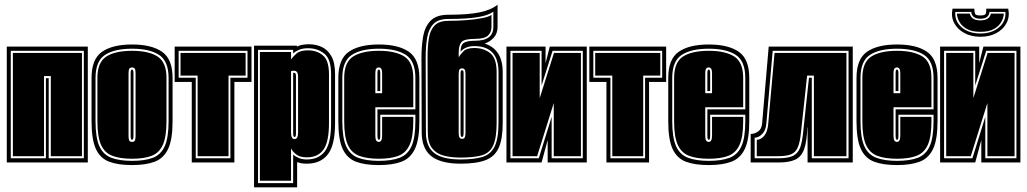

<svg xmlns="http://www.w3.org/2000/svg" viewBox="-20 -694 4387 820"><path d="M9 0V-495H355V0ZM26 -18H176V-360H188V-18H338V-477H26ZM35 -27V-468H330V-27H197V-369H168V-27Z M544 11Q484 11 446 -3.5Q408 -18 389.5 -58Q371 -98 371 -176V-361Q371 -442 416 -473Q461 -504 544 -504Q627 -504 672 -473Q717 -442 717 -361V-176Q717 -98 698 -58Q679 -18 641 -3.5Q603 11 544 11ZM544 -7Q598 -7 632.5 -20Q667 -33 683.5 -69.5Q700 -106 700 -176V-361Q700 -433 659.5 -459.5Q619 -486 544 -486Q469 -486 428.5 -459.5Q388 -433 388 -361V-176Q388 -106 404.5 -69.5Q421 -33 456 -20Q491 -7 544 -7ZM544 -16Q493 -16 460 -28.5Q427 -41 411.5 -75.5Q396 -110 396 -176V-361Q396 -428 434 -452.5Q472 -477 544 -477Q615 -477 653 -452.5Q691 -428 691 -361V-176Q691 -110 675.5 -75.5Q660 -41 627.5 -28.5Q595 -16 544 -16ZM544 -88Q555 -88 557 -96.5Q559 -105 559 -112V-382Q559 -396 555.5 -401Q552 -406 544 -406Q537 -406 533 -401.5Q529 -397 529 -382V-112Q529 -102 531.5 -95Q534 -88 544 -88ZM544 -97Q538 -97 538 -112V-382Q538 -397 544 -397Q550 -397 550 -382V-112Q550 -97 544 -97Z M799 0V-344H726V-495H1054V-344H981V0ZM816 -18H964V-362H1037V-477H743V-362H816ZM824 -27V-371H751V-468H1029V-371H956V-27Z M1065 106V-499H1248V-495Q1260 -501 1273.5 -503Q1287 -505 1300 -505Q1329 -505 1354 -493.5Q1379 -482 1395 -454.5Q1411 -427 1411 -377V-168Q1411 -74 1380 -34.5Q1349 5 1291 5Q1264 5 1249 -2V106ZM1082 88H1232V-34Q1242 -25 1256.5 -19Q1271 -13 1291 -13Q1341 -13 1367.5 -48Q1394 -83 1394 -168V-377Q1394 -442 1365 -465Q1336 -488 1296 -488Q1273 -488 1257.5 -481.5Q1242 -475 1232 -466V-481H1082ZM1090 78V-472H1223V-440Q1232 -453 1247 -466Q1262 -479 1296 -479Q1333 -479 1359 -457.5Q1385 -436 1385 -377V-168Q1385 -88 1361.5 -55Q1338 -22 1291 -22Q1262 -22 1246.5 -33.5Q1231 -45 1223 -60V78ZM1238 -100Q1253 -100 1253 -128V-368Q1253 -392 1235 -392Q1227 -392 1223 -390V-128Q1223 -100 1238 -100ZM1238 -109Q1232 -109 1232 -124V-383H1236Q1244 -383 1244 -370V-124Q1244 -109 1238 -109Z M1598 11Q1538 11 1500 -3.5Q1462 -18 1443.5 -58Q1425 -98 1425 -176V-361Q1425 -442 1470 -473Q1515 -504 1598 -504Q1681 -504 1726 -473Q1771 -442 1771 -361V-176Q1771 -98 1752 -58Q1733 -18 1695 -3.5Q1657 11 1598 11ZM1598 -7Q1652 -7 1686.5 -20Q1721 -33 1737.5 -69.5Q1754 -106 1754 -176V-204H1604V-115Q1604 -104 1602.5 -100.5Q1601 -97 1598 -97Q1592 -97 1592 -115V-227H1754V-361Q1754 -433 1713.5 -459.5Q1673 -486 1598 -486Q1523 -486 1482.5 -459.5Q1442 -433 1442 -361V-176Q1442 -106 1458.5 -69.5Q1475 -33 1510 -20Q1545 -7 1598 -7ZM1598 -16Q1547 -16 1514 -28.5Q1481 -41 1465.5 -75.5Q1450 -110 1450 -176V-361Q1450 -428 1488 -452.5Q1526 -477 1598 -477Q1669 -477 1707 -452.5Q1745 -428 1745 -361V-236H1583V-115Q1583 -99 1587 -93.5Q1591 -88 1598 -88Q1612 -88 1612 -115V-195H1745V-176Q1745 -110 1729.5 -75.5Q1714 -41 1681.5 -28.5Q1649 -16 1598 -16ZM1583 -296H1612V-381Q1612 -406 1598 -406Q1591 -406 1587 -401Q1583 -396 1583 -381ZM1592 -305V-382Q1592 -397 1598 -397Q1604 -397 1604 -382V-305Z M1947 5Q1862 5 1821.5 -27.5Q1781 -60 1781 -129L1780 -448Q1780 -496 1787 -537.5Q1794 -579 1818.5 -605Q1843 -631 1895 -631Q1978 -631 2027.5 -641Q2077 -651 2105 -674V-579Q2105 -551 2088.5 -533Q2072 -515 2050 -508Q2127 -483 2127 -386V-169Q2127 -102 2110.5 -64Q2094 -26 2055 -10.5Q2016 5 1947 5ZM1947 -13Q2004 -13 2039.5 -23.5Q2075 -34 2092 -67.5Q2109 -101 2109 -169V-386Q2109 -497 2006 -497Q1967 -497 1947 -473Q1947 -502 1961 -511Q1975 -520 2009 -520Q2087 -520 2087 -579V-644Q2065 -628 2019 -620.5Q1973 -613 1895 -613Q1851 -613 1830.5 -591Q1810 -569 1804 -531.5Q1798 -494 1798 -448L1799 -129Q1799 -68 1834.5 -40.5Q1870 -13 1947 -13ZM1947 -21Q1906 -21 1874.5 -29.5Q1843 -38 1825 -61.5Q1807 -85 1807 -129L1806 -448Q1806 -495 1811.5 -530Q1817 -565 1836 -585Q1855 -605 1895 -605Q1933 -605 1972.5 -608Q2012 -611 2041.5 -617Q2071 -623 2079 -631V-579Q2079 -556 2064 -542Q2049 -528 2009 -528Q1962 -528 1950.5 -514Q1939 -500 1939 -468V-449Q1947 -463 1960.5 -476Q1974 -489 2006 -489Q2045 -489 2073 -467.5Q2101 -446 2101 -386V-169Q2101 -104 2086 -72Q2071 -40 2037 -30.5Q2003 -21 1947 -21ZM1953 -101Q1963 -101 1965.5 -108.5Q1968 -116 1968 -125V-377Q1968 -392 1964.5 -397Q1961 -402 1953 -402Q1946 -402 1942.5 -397Q1939 -392 1939 -377V-125Q1939 -101 1953 -101ZM1953 -109Q1947 -109 1947 -125V-377Q1947 -388 1948.5 -391Q1950 -394 1953 -394Q1957 -394 1958.5 -391.5Q1960 -389 1960 -377V-125Q1960 -109 1953 -109Z M2143 0V-495H2310V-424L2328 -495H2486V0H2319V-96L2293 0ZM2160 -18H2281L2336 -195V-18H2469V-477H2340L2293 -329V-477H2160ZM2169 -27V-468H2285V-275L2346 -468H2461V-27H2345V-254L2274 -27Z M2570 0V-344H2497V-495H2825V-344H2752V0ZM2587 -18H2735V-362H2808V-477H2514V-362H2587ZM2595 -27V-371H2522V-468H2800V-371H2727V-27Z M3007 11Q2947 11 2909 -3.5Q2871 -18 2852.5 -58Q2834 -98 2834 -176V-361Q2834 -442 2879 -473Q2924 -504 3007 -504Q3090 -504 3135 -473Q3180 -442 3180 -361V-176Q3180 -98 3161 -58Q3142 -18 3104 -3.5Q3066 11 3007 11ZM3007 -7Q3061 -7 3095.5 -20Q3130 -33 3146.5 -69.5Q3163 -106 3163 -176V-204H3013V-115Q3013 -104 3011.5 -100.5Q3010 -97 3007 -97Q3001 -97 3001 -115V-227H3163V-361Q3163 -433 3122.5 -459.5Q3082 -486 3007 -486Q2932 -486 2891.5 -459.5Q2851 -433 2851 -361V-176Q2851 -106 2867.5 -69.5Q2884 -33 2919 -20Q2954 -7 3007 -7ZM3007 -16Q2956 -16 2923 -28.5Q2890 -41 2874.5 -75.5Q2859 -110 2859 -176V-361Q2859 -428 2897 -452.5Q2935 -477 3007 -477Q3078 -477 3116 -452.5Q3154 -428 3154 -361V-236H2992V-115Q2992 -99 2996 -93.5Q3000 -88 3007 -88Q3021 -88 3021 -115V-195H3154V-176Q3154 -110 3138.5 -75.5Q3123 -41 3090.5 -28.5Q3058 -16 3007 -16ZM2992 -296H3021V-381Q3021 -406 3007 -406Q3000 -406 2996 -401Q2992 -396 2992 -381ZM3001 -305V-382Q3001 -397 3007 -397Q3013 -397 3013 -382V-305Z M3186 0V-122Q3203 -122 3218 -132.5Q3233 -143 3235 -168L3263 -495H3622V0H3429V-150H3428Q3426 -90 3414.5 -57.5Q3403 -25 3377 -12.5Q3351 0 3304 0ZM3203 -18H3304Q3346 -18 3367 -28.5Q3388 -39 3397 -63Q3406 -87 3410 -128L3435 -362H3447V-18H3604V-477H3280L3253 -167Q3251 -138 3235.5 -122Q3220 -106 3203 -106ZM3212 -27V-97Q3229 -97 3243.5 -113.5Q3258 -130 3261 -166L3288 -468H3595V-27H3456V-371H3427L3401 -130Q3397 -88 3387.5 -65.5Q3378 -43 3358.5 -35Q3339 -27 3304 -27Z M3811 11Q3751 11 3713 -3.5Q3675 -18 3656.5 -58Q3638 -98 3638 -176V-361Q3638 -442 3683 -473Q3728 -504 3811 -504Q3894 -504 3939 -473Q3984 -442 3984 -361V-176Q3984 -98 3965 -58Q3946 -18 3908 -3.5Q3870 11 3811 11ZM3811 -7Q3865 -7 3899.5 -20Q3934 -33 3950.5 -69.5Q3967 -106 3967 -176V-204H3817V-115Q3817 -104 3815.5 -100.5Q3814 -97 3811 -97Q3805 -97 3805 -115V-227H3967V-361Q3967 -433 3926.5 -459.5Q3886 -486 3811 -486Q3736 -486 3695.5 -459.5Q3655 -433 3655 -361V-176Q3655 -106 3671.5 -69.5Q3688 -33 3723 -20Q3758 -7 3811 -7ZM3811 -16Q3760 -16 3727 -28.5Q3694 -41 3678.5 -75.5Q3663 -110 3663 -176V-361Q3663 -428 3701 -452.5Q3739 -477 3811 -477Q3882 -477 3920 -452.5Q3958 -428 3958 -361V-236H3796V-115Q3796 -99 3800 -93.5Q3804 -88 3811 -88Q3825 -88 3825 -115V-195H3958V-176Q3958 -110 3942.5 -75.5Q3927 -41 3894.5 -28.5Q3862 -16 3811 -16ZM3796 -296H3825V-381Q3825 -406 3811 -406Q3804 -406 3800 -401Q3796 -396 3796 -381ZM3805 -305V-382Q3805 -397 3811 -397Q3817 -397 3817 -382V-305Z M3995 0V-495H4162V-424L4180 -495H4338V0H4171V-96L4145 0ZM4012 -18H4133L4188 -195V-18H4321V-477H4192L4145 -329V-477H4012ZM4021 -27V-468H4137V-275L4198 -468H4313V-27H4197V-254L4126 -27ZM4167 -537Q4128 -537 4098.5 -553Q4069 -569 4055 -596Q4041 -623 4048 -657H4141Q4142 -639 4145.5 -633.5Q4149 -628 4167 -628Q4185 -628 4189 -634Q4193 -640 4192 -657H4286Q4293 -623 4279 -596Q4265 -569 4236 -553Q4207 -537 4167 -537ZM4167 -551Q4216 -551 4246.5 -577Q4277 -603 4274 -643H4206Q4203 -614 4167 -614Q4131 -614 4128 -643H4060Q4057 -603 4087.5 -577Q4118 -551 4167 -551ZM4167 -558Q4131 -558 4109 -570.5Q4087 -583 4077 -601.5Q4067 -620 4067 -636H4122Q4128 -607 4167 -607Q4206 -607 4212 -636H4267Q4267 -620 4257 -601.5Q4247 -583 4225.5 -570.5Q4204 -558 4167 -558Z"/></svg>

Font: Alumni Sans Collegiate One SC
Style: Regular
Weight: 400
Designer: Robert E. Leuschke
Foundry: Robert E. Leuschke
Version: Version 1.100